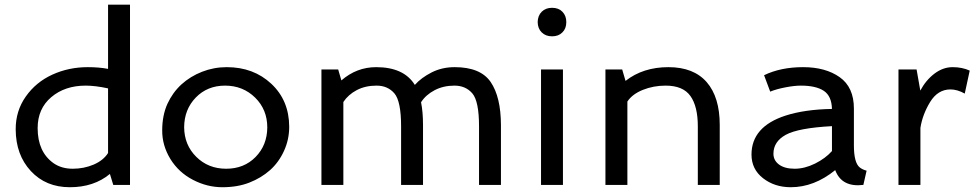

<svg xmlns="http://www.w3.org/2000/svg" viewBox="-20 -782 4145 812"><path d="M139.2 -240.2Q139.2 -139.6 206.5 -91.8Q240.2 -68.4 287.6 -68.4Q335 -68.4 376 -85.9Q417 -103.5 437 -134.8V-408.2Q383.3 -419.9 342.3 -419.9Q254.4 -419.9 196.8 -371.1Q139.2 -322.3 139.2 -240.2ZM46.4 -234.4Q45.9 -312.5 88.9 -373.5Q131.8 -434.6 201.2 -466.3Q270.5 -498 351.1 -498Q398.9 -498 437 -490.7V-762.2H529.8V0H459L444.8 -46.4Q377 9.8 275.4 9.8Q173.8 9.8 110.4 -58.6Q46.9 -127 46.4 -234.4Z M758.8 -244.1Q759.3 -168.9 810.1 -118.7Q860.8 -68.4 936.5 -68.4Q1012.2 -68.4 1061 -118.2Q1109.9 -168 1110.4 -243.2Q1110.4 -318.4 1059.1 -369.1Q1007.3 -419.9 932.1 -419.9Q856.9 -419.9 808.1 -369.6Q759.3 -319.3 758.8 -244.1ZM666 -230.5Q666 -293.9 688 -342.8Q710 -390.6 747.1 -424.8Q784.7 -459 834.5 -478.5Q884.3 -498 939 -498Q1052.2 -498 1127.4 -427.7Q1202.6 -357.4 1203.1 -246.1Q1203.1 -191.9 1181.2 -144Q1159.2 -95.7 1122.1 -62.5Q1084.5 -29.3 1034.7 -9.8Q984.9 9.8 920.4 9.8Q856 9.8 795.9 -21.5Q735.8 -52.7 700.7 -109.4Q665.5 -167 666 -230.5Z M1339.4 0V-488.3H1410.2L1423.8 -441.9Q1488.3 -498 1570.8 -498Q1688 -498 1734.4 -422.9Q1761.2 -453.1 1805.2 -475.6Q1849.1 -498 1902.8 -498Q2012.2 -498 2055.2 -435.1Q2098.1 -372.1 2098.6 -253.4V0H2005.9V-247.6Q2005.9 -354 1977.5 -387.2Q1949.2 -419.9 1901.9 -419.9Q1855 -419.9 1817.9 -400.4Q1780.8 -380.9 1760.7 -349.6Q1769 -308.6 1769 -253.4V0H1676.3V-247.6Q1676.3 -354 1647.9 -387.2Q1619.6 -419.9 1572.8 -419.9Q1524.9 -419.9 1488.8 -400.9Q1452.6 -381.8 1432.1 -350.6V0Z M2268.1 0V-488.3H2360.8V0ZM2271 -645Q2254.4 -661.1 2253.9 -688.5Q2254.4 -715.8 2271 -732.4Q2287.6 -749 2314.9 -749Q2342.3 -749 2358.4 -732.4Q2375 -715.8 2375 -688.5Q2375 -661.1 2358.4 -645Q2342.3 -628.4 2314.9 -628.4Q2287.6 -628.4 2271 -645Z M3023.9 -253.4V0H2931.2V-247.6Q2931.2 -332 2899.9 -376Q2868.7 -419.9 2794.9 -419.9Q2743.7 -419.9 2698.7 -401.9Q2653.8 -383.8 2633.3 -352.5V0H2540.5V-488.3H2611.3L2625.5 -439.9Q2699.7 -498 2806.6 -498Q2913.6 -498 2968.8 -434.6Q3023.9 -371.1 3023.9 -253.4Z M3251 -131.8Q3251 -103.5 3274.9 -85.9Q3298.8 -68.4 3340.8 -68.4Q3382.8 -68.4 3427.2 -90.3Q3471.2 -112.3 3498.5 -143.1V-248.5Q3355.5 -240.7 3303.2 -211.9Q3251 -183.1 3251 -131.8ZM3211.4 -463.9Q3281.7 -498 3376.5 -498Q3471.2 -498 3531.2 -455.6Q3591.3 -413.1 3591.3 -322.8V-167Q3591.3 -93.3 3616.2 -73.7Q3627.4 -64.9 3645 -60.1L3631.3 0Q3540 11.2 3512.2 -62.5Q3423.3 9.8 3324.2 9.8Q3255.9 9.8 3207 -28.3Q3158.2 -66.4 3158.2 -128.4Q3158.2 -246.1 3301.8 -293Q3383.3 -319.3 3498.5 -321.3Q3497.1 -376 3463.9 -397.9Q3430.7 -419.9 3366.7 -419.9Q3339.8 -419.9 3301.8 -412.6Q3263.7 -405.3 3237.3 -394.5Z M3779.8 0V-488.3H3856.4L3872.1 -398.9Q3896 -443.4 3932.1 -470.7Q3968.3 -498 4008.8 -498Q4049.3 -498 4081.1 -483.4L4060.1 -386.2Q4028.8 -403.8 3999.5 -403.8Q3946.3 -403.8 3913.6 -350.6Q3881.3 -297.4 3872.6 -241.2V0Z"/></svg>

Font: Spinnaker
Style: Regular
Weight: 400
Designer: Elena Albertoni
Foundry: Elena Albertoni
Version: Version 1.001